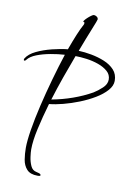

<svg xmlns="http://www.w3.org/2000/svg" viewBox="-134 -778 751 1034"><g transform="rotate(10 242.0 -260.5)"><path d="M145 192Q105 192 86 171Q67 150 62 118.5Q57 87 57 55Q57 17 67 -45Q77 -107 94.5 -181Q112 -255 133.5 -331.5Q155 -408 177 -475Q141 -473 100 -465.5Q59 -458 25.5 -445Q-8 -432 -23 -412Q-27 -406 -32 -406Q-36 -406 -36 -411Q-36 -414 -34 -418Q-18 -444 19.5 -462Q57 -480 103 -491.5Q149 -503 188 -507Q205 -554 220.5 -591.5Q236 -629 249 -652Q251 -656 251 -659Q251 -664 250.5 -665Q250 -666 249 -666Q241 -666 245.5 -673Q250 -680 260 -689.5Q270 -699 280 -706Q290 -713 294 -713Q302 -713 310 -707.5Q318 -702 318 -693Q318 -689 297 -637.5Q276 -586 247 -509Q279 -508 317 -501Q355 -494 389 -480Q423 -466 444.5 -442.5Q466 -419 466 -383Q466 -356 443 -330Q420 -304 382.5 -281.5Q345 -259 301 -241.5Q257 -224 214.5 -213Q172 -202 139 -199Q117 -123 102 -56Q87 11 87 58Q87 74 90.5 99.5Q94 125 104 147Q114 169 135 173Q140 174 150 177Q160 180 161 187Q159 191 154 191.5Q149 192 145 192ZM147 -225Q206 -236 261 -255.5Q316 -275 364 -302Q387 -316 410 -337.5Q433 -359 433 -384Q433 -411 412.5 -429Q392 -447 361 -458Q330 -469 296 -473.5Q262 -478 235 -478Q213 -420 190 -355Q167 -290 147 -225Z"/></g></svg>

Font: Licorice
Style: Regular
Weight: 400
Designer: Robert E. Leuschke
Foundry: Robert E. Leuschke
Version: Version 1.010; ttfautohint (v1.8.3)